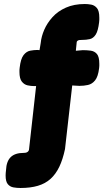

<svg xmlns="http://www.w3.org/2000/svg" viewBox="-20 -719 530 957"><path d="M82 218Q64 218 47 215Q30 212 19 199Q8 186 8 156Q8 150 8.5 143Q9 136 10 129Q12 85 33.5 64Q55 43 99 43Q108 43 113.5 40.5Q119 38 122 33.5Q125 29 125 23L160 -290H149Q135 -290 118 -293.5Q101 -297 89 -312Q77 -327 77 -360Q77 -365 77 -370.5Q77 -376 78 -381Q83 -426 97.5 -444.5Q112 -463 131 -466.5Q150 -470 167 -470L177 -469L183 -505Q186 -537 200.5 -570.5Q215 -604 241.5 -633.5Q268 -663 308.5 -681Q349 -699 403 -699Q418 -699 434.5 -696Q451 -693 463 -679Q475 -665 475 -631Q475 -626 475 -620.5Q475 -615 474 -608Q469 -565 457 -546.5Q445 -528 427.5 -524Q410 -520 388 -520Q381 -520 376.5 -519.5Q372 -519 368.5 -517Q365 -515 363.5 -512.5Q362 -510 362 -505L358 -466L393 -469Q413 -469 432 -466.5Q451 -464 463 -450Q475 -436 475 -401Q475 -396 475 -390.5Q475 -385 474 -379Q469 -337 454 -318.5Q439 -300 418.5 -295.5Q398 -291 376 -291L340 -293L304 24Q293 76 275.5 112.5Q258 149 232 172.5Q206 196 169 207Q132 218 82 218Z"/></svg>

Font: Fredoka SemiCondensed
Style: Bold
Weight: 700
Width: 4
Designer: Ben Nathan
Foundry: Milena B. Brandão, Ben Nathan
Version: Version 2.001